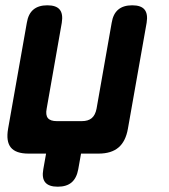

<svg xmlns="http://www.w3.org/2000/svg" viewBox="-20 -580 640 725"><path d="M154 0H87.8Q39.8 0 21 -23Q2.2 -46 10.6 -94L81.3 -494Q86.7 -527.5 106 -543.7Q125.3 -560 158.8 -560Q192.3 -560 205.5 -543.7Q218.7 -527.5 213.3 -494L156.2 -169.6Q151.5 -145.4 160.9 -134Q170.3 -122.6 194.5 -122.6H288.9Q313.1 -122.6 326.5 -134Q339.9 -145.4 344.6 -169.6L401.7 -494Q407.1 -527.5 426.4 -543.7Q445.7 -560 479.2 -560Q512.7 -560 525.9 -543.7Q539.1 -527.5 533.7 -494L463 -94Q454.6 -46 427.4 -23Q400.2 0 352.2 0H286L275.5 59Q269.4 92.5 250.5 108.7Q231.5 125 198 125Q164.5 125 150.9 108.7Q137.4 92.5 143.5 59Z"/></svg>

Font: Maple Mono
Style: Italic
Weight: 400
Italic angle: -10°
Monospace: yes
Designer: subframe7536
Version: Version 7.300